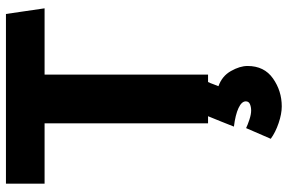

<svg xmlns="http://www.w3.org/2000/svg" viewBox="-181 -539 968 646"><g transform="rotate(-90 303.0 -216.0)"><path d="M8 -680H579Q584 -647 588.5 -615Q593 -583 598 -550H375V0H350Q346 8 343 17Q340 26 336 35Q370 47 387 77Q404 107 404 133Q404 189 362 218.5Q320 248 268 248Q243 248 212 237.5Q181 227 159 211L195 128Q205 133 223 139Q241 145 254 145Q266 145 275.5 141Q285 137 285 127Q285 113 262.5 102.5Q240 92 200 87Q209 65 217.5 43Q226 21 235 0H211V-550H8Z"/></g></svg>

Font: Palanquin Dark SemiBold
Style: Regular
Weight: 600
Designer: Pria Ravichandran
Version: Version 1.001